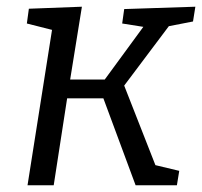

<svg xmlns="http://www.w3.org/2000/svg" viewBox="-20 -552 602 572"><path d="M62 0 135 -463 60 -482 66 -526 224 -532 189 -315H292L407 -472L344 -482L350 -525L562 -532L555 -488L483 -474L350 -297L443 -60L514 -43L507 0H384L288 -259H180L140 0Z"/></svg>

Font: Bitter
Style: Italic
Weight: 400
Italic angle: -9°
Designer: Sol Matas, and Bitter project Authors
Foundry: Sol Matas
Version: Version 2.001